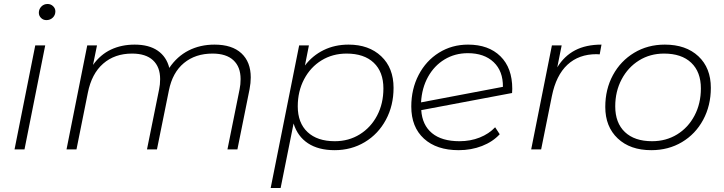

<svg xmlns="http://www.w3.org/2000/svg" viewBox="-20 -750 3634 964"><path d="M157 -522H207L103 0H53ZM175 -686Q175 -704 187.5 -717Q200 -730 219 -730Q235 -730 246.5 -719Q258 -708 258 -693Q258 -674 245 -661.5Q232 -649 213 -649Q197 -649 186 -660Q175 -671 175 -686Z M1239 -361Q1239 -334 1233 -302L1172 0H1122L1183 -302Q1188 -325 1188 -353Q1188 -414 1152 -447.5Q1116 -481 1047 -481Q961 -481 903.5 -433.5Q846 -386 828 -296L768 0H718L779 -302Q784 -325 784 -353Q784 -414 748 -447.5Q712 -481 643 -481Q556 -481 498 -430.5Q440 -380 421 -284L364 0H314L418 -522H467L447 -424Q484 -476 537 -501Q590 -526 656 -526Q728 -526 772 -495.5Q816 -465 830 -409Q869 -467 927 -496.5Q985 -526 1057 -526Q1145 -526 1192 -482.5Q1239 -439 1239 -361Z M1956 -309Q1956 -220 1917.5 -148.5Q1879 -77 1811.5 -36.5Q1744 4 1660 4Q1579 4 1526.5 -30.5Q1474 -65 1454 -130L1389 194H1339L1482 -522H1531L1511 -421Q1549 -471 1605 -498.5Q1661 -526 1730 -526Q1832 -526 1894 -467.5Q1956 -409 1956 -309ZM1905 -306Q1905 -389 1856.5 -435Q1808 -481 1720 -481Q1650 -481 1594.5 -447Q1539 -413 1507 -352.5Q1475 -292 1475 -216Q1475 -133 1524 -87Q1573 -41 1661 -41Q1731 -41 1786.5 -75.5Q1842 -110 1873.5 -170Q1905 -230 1905 -306Z M2552 -304 2551 -283 2095 -197Q2100 -122 2149 -81.5Q2198 -41 2287 -41Q2342 -41 2388.5 -59.5Q2435 -78 2466 -111L2489 -76Q2454 -38 2400 -17Q2346 4 2283 4Q2172 4 2108.5 -54Q2045 -112 2045 -215Q2045 -303 2082 -374Q2119 -445 2184 -485.5Q2249 -526 2330 -526Q2433 -526 2492.5 -467.5Q2552 -409 2552 -304ZM2094 -236 2505 -314Q2506 -393 2458.5 -438Q2411 -483 2329 -483Q2264 -483 2212 -451.5Q2160 -420 2129 -364Q2098 -308 2094 -236Z M3000 -526 2991 -477 2975 -478Q2886 -478 2829 -425Q2772 -372 2751 -268L2697 0H2647L2751 -522H2800L2778 -412Q2813 -469 2867.5 -497.5Q2922 -526 3000 -526Z M3019 -213Q3019 -302 3057.5 -373Q3096 -444 3164 -485Q3232 -526 3318 -526Q3424 -526 3486.5 -467.5Q3549 -409 3549 -309Q3549 -220 3510.5 -148.5Q3472 -77 3404 -36.5Q3336 4 3250 4Q3144 4 3081.5 -55Q3019 -114 3019 -213ZM3499 -306Q3499 -389 3450.5 -435Q3402 -481 3314 -481Q3244 -481 3188.5 -446.5Q3133 -412 3101 -351.5Q3069 -291 3069 -216Q3069 -133 3117.5 -87Q3166 -41 3254 -41Q3324 -41 3379.5 -75Q3435 -109 3467 -169.5Q3499 -230 3499 -306Z"/></svg>

Font: Montserrat Alternates Light
Style: Italic
Weight: 300
Italic angle: -11.3°
Designer: Julieta Ulanovsky
Foundry: Julieta Ulanovsky
Version: Version 7.200